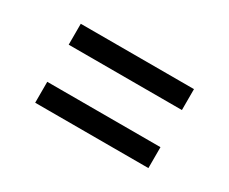

<svg xmlns="http://www.w3.org/2000/svg" viewBox="-60 -663 760 636"><g transform="rotate(30 320.0 -345.0)"><path d="M536 -416H103V-496H536ZM536 -194H103V-274H536Z"/></g></svg>

Font: Open Sauce Sans
Style: Italic
Weight: 400
Italic angle: -10°
Designer: Alfredo Marco Pradil
Foundry: Creative Sauce Fz LLC
Version: Version 1.477